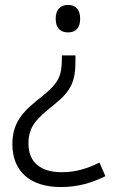

<svg xmlns="http://www.w3.org/2000/svg" viewBox="-20 -564 467 776"><path d="M304 -488C304 -526 285 -544 255 -544C225 -544 205 -526 205 -488C205 -450 225 -433 255 -433C285 -433 304 -450 304 -488ZM285 -318V-340H230V-325C230 -256 215 -227 153 -177C78 -118 30 -75 30 19C30 129 103 192 225 192C296 192 351 175 406 148L382 93C335 116 289 132 229 132C146 132 95 93 95 17C95 -53 126 -83 201 -143C267 -196 285 -235 285 -318Z"/></svg>

Font: Noto Kufi Arabic Light
Style: Regular
Weight: 300
Designer: Monotype Design Team, David Williams, Khaled Hosny
Foundry: Google LLC
Version: Version 2.109